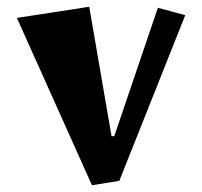

<svg xmlns="http://www.w3.org/2000/svg" viewBox="-20 -533 598 568"><path d="M244 -513 310 -130H318L447 -510L528 -488L333 2L252 15L30 -480Z"/></svg>

Font: Joti One
Style: Regular
Weight: 400
Designer: Eduardo Rodriguez Tunni
Foundry: Eduardo Rodriguez Tunni
Version: Version 1.001